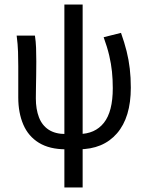

<svg xmlns="http://www.w3.org/2000/svg" viewBox="-20 -642 640 841"><path d="M269 12Q197 12 150.5 -16.5Q104 -45 82 -96.5Q60 -148 60 -215V-353Q60 -382 59 -415Q58 -448 53 -486H133Q137 -460 138 -432.5Q139 -405 139 -373Q139 -345 138.5 -313.5Q138 -282 137.5 -255Q137 -228 137 -211Q137 -164 150.5 -128.5Q164 -93 193 -74Q222 -55 267 -55ZM324 12 325 -55Q396 -55 435 -104Q474 -153 474 -256Q474 -294 470.5 -328Q467 -362 458.5 -398.5Q450 -435 434 -479L510 -498Q525 -456 534.5 -418Q544 -380 548.5 -341Q553 -302 553 -258Q553 -128 492.5 -58Q432 12 324 12ZM262 179V-622H342V179Z"/></svg>

Font: Source Code Variable
Style: Regular
Weight: 400
Monospace: yes
Designer: Paul D. Hunt, Teo Tuominen
Foundry: Adobe Systems Incorporated
Version: Version 1.010;hotconv 1.0.106;makeotfexe 2.5.65593